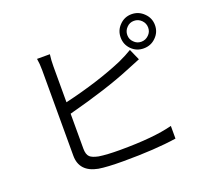

<svg xmlns="http://www.w3.org/2000/svg" viewBox="-136 -978 1272 1167"><g transform="rotate(-20 500.0 -394.5)"><path d="M776 -648Q795 -628 823 -628Q851 -628 871 -648Q891 -667 891 -695Q891 -723 871 -743Q851 -763 823 -763Q795 -763 776 -743Q756 -723 756 -695Q756 -667 776 -648ZM745 -773Q777 -806 823 -806Q869 -806 902 -773Q935 -741 935 -695Q935 -649 902 -617Q870 -585 823 -585Q777 -585 745 -617Q713 -649 713 -695Q713 -741 745 -773ZM274 -747Q269 -710 269 -671V-438Q494 -491 656 -561Q702 -582 740 -605L772 -533L681 -496Q527 -432 269 -364V-138Q269 -100 286 -84Q301 -70 340 -62Q391 -54 475 -54Q695 -54 816 -86V-4Q679 17 472 17Q367 17 313 8Q197 -14 197 -119V-671Q197 -714 191 -747Z"/></g></svg>

Font: Source Han Sans CN Normal
Style: Regular
Weight: 350
Designer: Ryoko NISHIZUKA 西塚涼子 (kana, bopomofo & ideographs); Paul D. Hunt (Latin, Greek & Cyrillic); Sandoll Communications 산돌커뮤니
Foundry: Adobe
Version: Version 2.004;hotconv 1.0.118;makeotfexe 2.5.65603